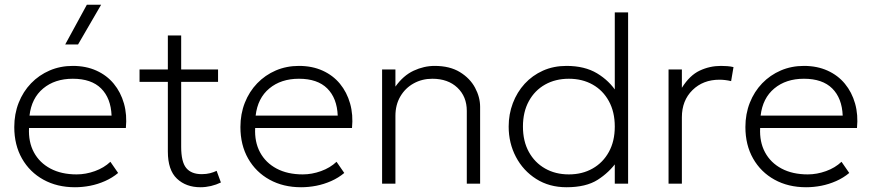

<svg xmlns="http://www.w3.org/2000/svg" viewBox="-20 -772 3664 807"><path d="M295 15Q220 15 162.5 -16.8Q105 -48.5 72.5 -105.5Q40 -162.5 40 -238Q40 -293 58.5 -340Q77 -387 110.5 -421.8Q144 -456.5 188.8 -475.8Q233.5 -495 286 -495Q341.5 -495 385.2 -475.2Q429 -455.5 458.2 -420Q487.5 -384.5 501 -337Q514.5 -289.5 509 -234H102Q99 -175.5 122.5 -131.8Q146 -88 192 -63.5Q238 -39 302 -39Q340.5 -39 378.8 -52.8Q417 -66.5 444 -92L476.5 -45Q452 -24.5 421.5 -11Q391 2.5 358.8 8.8Q326.5 15 295 15ZM104 -286H449Q446 -359.5 405 -400.2Q364 -441 286 -441Q210.5 -441 161.5 -400.2Q112.5 -359.5 104 -286ZM254 -585 345 -752H405L308 -585Z M822.5 15Q762 15 723.8 -21Q685.5 -57 685.5 -135V-623H741.5V-480H896.5V-428H741.5V-155Q741.5 -91.5 762.8 -65.8Q784 -40 828 -40Q847 -40 862.8 -44Q878.5 -48 890.5 -54L908.5 -5Q889 4.5 866.8 9.8Q844.5 15 822.5 15ZM566.5 -428V-480H698.5V-428Z M1245.5 15Q1170.5 15 1113 -16.8Q1055.5 -48.5 1023 -105.5Q990.5 -162.5 990.5 -238Q990.5 -293 1009 -340Q1027.5 -387 1061 -421.8Q1094.5 -456.5 1139.2 -475.8Q1184 -495 1236.5 -495Q1292 -495 1335.8 -475.2Q1379.5 -455.5 1408.8 -420Q1438 -384.5 1451.5 -337Q1465 -289.5 1459.5 -234H1052.5Q1049.5 -175.5 1073 -131.8Q1096.5 -88 1142.5 -63.5Q1188.5 -39 1252.5 -39Q1291 -39 1329.2 -52.8Q1367.5 -66.5 1394.5 -92L1427 -45Q1402.5 -24.5 1372 -11Q1341.5 2.5 1309.2 8.8Q1277 15 1245.5 15ZM1054.5 -286H1399.5Q1396.5 -359.5 1355.5 -400.2Q1314.5 -441 1236.5 -441Q1161 -441 1112 -400.2Q1063 -359.5 1054.5 -286Z M1586 0V-480H1642V-408Q1675 -454.5 1718.5 -474.8Q1762 -495 1807 -495Q1870.5 -495 1913 -469Q1955.5 -443 1976.8 -403.2Q1998 -363.5 1998 -323V0H1942V-306Q1942 -366 1902.5 -403.5Q1863 -441 1797 -441Q1754 -441 1718.8 -421.5Q1683.5 -402 1662.8 -366.8Q1642 -331.5 1642 -285V0Z M2361 15Q2288.5 15 2233.8 -19.8Q2179 -54.5 2148.5 -112.5Q2118 -170.5 2118 -240Q2118 -292 2135.5 -338.2Q2153 -384.5 2185.2 -419.8Q2217.5 -455 2262 -475Q2306.5 -495 2361 -495Q2437.5 -495 2489.5 -463.8Q2541.5 -432.5 2573 -383L2564 -371V-720H2620V0H2564V-106L2573 -93Q2541 -47.5 2492 -16.2Q2443 15 2361 15ZM2371 -39Q2427.5 -39 2471 -63.8Q2514.5 -88.5 2539.2 -133.5Q2564 -178.5 2564 -240Q2564 -301.5 2539.2 -346.8Q2514.5 -392 2471 -416.5Q2427.5 -441 2371 -441Q2314.5 -441 2271 -416.5Q2227.5 -392 2202.8 -346.8Q2178 -301.5 2178 -240Q2178 -178.5 2202.8 -133.5Q2227.5 -88.5 2271 -63.8Q2314.5 -39 2371 -39Z M2790 0V-480H2846V-403Q2879 -455.5 2921 -475.2Q2963 -495 3010 -495Q3023 -495 3036.8 -494Q3050.5 -493 3063 -490L3053 -431Q3040.5 -434 3028.2 -435.5Q3016 -437 3004 -437Q2935 -437 2890.5 -393.2Q2846 -349.5 2846 -279V0Z M3368 15Q3293 15 3235.5 -16.8Q3178 -48.5 3145.5 -105.5Q3113 -162.5 3113 -238Q3113 -293 3131.5 -340Q3150 -387 3183.5 -421.8Q3217 -456.5 3261.8 -475.8Q3306.5 -495 3359 -495Q3414.5 -495 3458.2 -475.2Q3502 -455.5 3531.2 -420Q3560.5 -384.5 3574 -337Q3587.5 -289.5 3582 -234H3175Q3172 -175.5 3195.5 -131.8Q3219 -88 3265 -63.5Q3311 -39 3375 -39Q3413.5 -39 3451.8 -52.8Q3490 -66.5 3517 -92L3549.5 -45Q3525 -24.5 3494.5 -11Q3464 2.5 3431.8 8.8Q3399.5 15 3368 15ZM3177 -286H3522Q3519 -359.5 3478 -400.2Q3437 -441 3359 -441Q3283.5 -441 3234.5 -400.2Q3185.5 -359.5 3177 -286Z"/></svg>

Font: Geologica Roman Thin
Style: Regular
Weight: 250
Designer: Sindre Bremnes, Frode Helland
Foundry: Monokrom Skriftforlag AS
Version: Version 1.010;gftools[0.9.28]